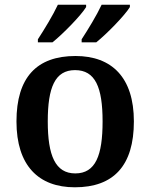

<svg xmlns="http://www.w3.org/2000/svg" viewBox="-20 -786 640 816"><path d="M327 -619V-606H389C434 -642 511 -721 532 -756V-766H412C391 -721 355 -662 327 -619ZM141 -619V-606H203C248 -642 325 -721 346 -756V-766H226C205 -721 169 -662 141 -619ZM298 10C463 10 549 -82 549 -270C549 -457 455 -548 301 -548C136 -548 50 -457 50 -270C50 -82 144 10 298 10ZM300 -49C215 -49 183 -125 183 -270C183 -415 214 -488 299 -488C385 -488 416 -415 416 -270C416 -125 386 -49 300 -49Z"/></svg>

Font: Noto Serif Ethiopic SemiBold
Style: Regular
Weight: 600
Designer: Monotype Design Team
Foundry: Monotype Imaging Inc.
Version: Version 2.102